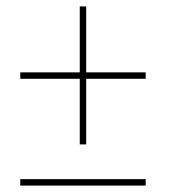

<svg xmlns="http://www.w3.org/2000/svg" viewBox="-20 -592 550 597"><path d="M228 -143H248V-347H433V-367H248V-572H228V-367H43V-347H228ZM43 -15H433V-35H43Z"/></svg>

Font: Noto Serif Display SemiCondensed ExtraBold
Style: Italic
Weight: 800
Width: 4
Italic angle: -12°
Designer: Monotype Design Team
Foundry: Monotype Imaging Inc.
Version: Version 2.009